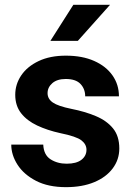

<svg xmlns="http://www.w3.org/2000/svg" viewBox="-20 -770 554 800"><path d="M340.3 -146Q340.3 -168.9 319.1 -185.3Q297.9 -201.7 231 -215.3Q177.2 -227.1 134.8 -247.1Q92.3 -267.1 67.9 -298.3Q43.5 -329.6 43.5 -375Q43.5 -418.9 68.6 -456.1Q93.8 -493.2 141.1 -515.6Q188.5 -538.1 254.4 -538.1Q322.8 -538.1 372.3 -516.1Q421.9 -494.1 448.7 -455.8Q475.6 -417.5 475.6 -368.7H335Q335 -399.4 315.4 -420.2Q295.9 -440.9 253.9 -440.9Q218.3 -440.9 198.2 -423.6Q178.2 -406.2 178.2 -381.8Q178.2 -357.9 200.2 -342.8Q222.2 -327.6 277.3 -316.4Q334.5 -305.2 379.6 -286.1Q424.8 -267.1 450.9 -235.1Q477.1 -203.1 477.1 -151.4Q477.1 -105 449.7 -68.4Q422.4 -31.7 372.6 -11Q322.8 9.8 254.9 9.8Q180.7 9.8 129.9 -16.6Q79.1 -43 53 -83.7Q26.9 -124.5 26.9 -167.5H160.2Q162.1 -124.5 190.7 -106.2Q219.2 -87.9 257.8 -87.9Q298.3 -87.9 319.3 -104.2Q340.3 -120.6 340.3 -146ZM189.9 -599.6 285.6 -750H438.5L304.2 -599.6Z"/></svg>

Font: Vazirmatn RD FD
Style: Bold
Weight: 700
Designer: Saber Rastikerdar
Foundry: Saber Rastikerdar
Version: Version 33.003